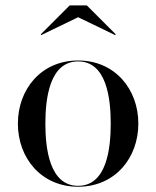

<svg xmlns="http://www.w3.org/2000/svg" viewBox="-20 -700 593 730"><path d="M277 -634.5 418 -566.5 420 -569.5 310 -679.5H245L135 -569.5L136.5 -566.5ZM48 -230C48 -100 136 10 277 10C418 10 506 -100 506 -230C506 -360 418 -470 277 -470C136 -470 48 -360 48 -230ZM152.5 -230C152.5 -324 168 -466.5 277 -466.5C386 -466.5 401 -324 401 -230C401 -136 386 6.5 277 6.5C168 6.5 152.5 -136 152.5 -230Z"/></svg>

Font: Bodoni* 48pt
Style: Regular
Weight: 400
Version: Version 2.3